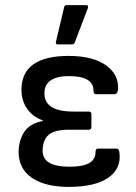

<svg xmlns="http://www.w3.org/2000/svg" viewBox="-20 -720 534 752"><path d="M249 12Q157 12 105 -23.5Q53 -59 53 -125Q53 -169 74.5 -202.5Q96 -236 147 -246V-249Q110 -261 87 -293Q64 -325 64 -368Q64 -501 249 -501Q344 -501 395.5 -464Q447 -427 442 -368Q440 -351 428 -351H356Q346 -351 346 -366Q346 -422 249 -422Q204 -422 179 -405.5Q154 -389 154 -355Q154 -319 182 -301Q210 -283 270 -283H328Q338 -283 338 -273V-223Q338 -212 328 -212H251Q193 -212 170 -191.5Q147 -171 147 -129Q147 -67 253 -67Q354 -67 354 -123Q354 -138 363 -138H436Q447 -138 448 -120Q455 -59 403.5 -23.5Q352 12 249 12ZM207 -546Q197 -546 199 -556L231 -691Q232 -700 242 -700H317Q328 -700 324 -688L273 -554Q270 -546 261 -546Z"/></svg>

Font: Sofia Sans Medium
Style: Regular
Weight: 500
Designer: Botio Nikoltchev, Ani Petrova
Foundry: lettersoup
Version: Version 4.101; ttfautohint (v1.8.4.7-5d5b)